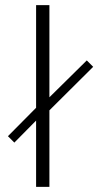

<svg xmlns="http://www.w3.org/2000/svg" viewBox="-20 -730 384 750"><path d="M319 -494 344 -469 173 -299V0H121V-259L36 -173L11 -198L121 -309V-710H173V-350Z"/></svg>

Font: Ek Mukta ExtraLight
Style: Regular
Weight: 275
Designer: Girish Dalvi and Yashodeep Gholap
Foundry: Ek Type
Version: Version 2.538;PS 1.002;hotconv 16.6.51;makeotf.lib2.5.65220;